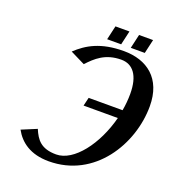

<svg xmlns="http://www.w3.org/2000/svg" viewBox="-147 -941 981 1069"><g transform="rotate(20 343.0 -406.5)"><path d="M494 -823 475 -740H558L577 -823ZM354 -823 335 -740H418L437 -823ZM54 -102C89 -38 152 10 261 10C533 10 686 -246 686 -470C686 -635 583 -710 446 -710C310 -710 233 -665 173 -608L260 -565C304 -612 354 -660 449 -660C517 -660 560 -607 560 -498C560 -465 557 -431 551 -398H350L338 -348H541C498 -181 392 -40 287 -40C197 -40 167 -82 143 -139Z"/></g></svg>

Font: Pfennig
Style: BoldItalic
Weight: 700
Italic angle: -13°
Version: Version 20100423